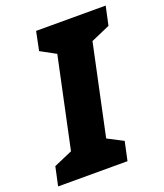

<svg xmlns="http://www.w3.org/2000/svg" viewBox="-170 -803 761 892"><g transform="rotate(-20 210.5 -357.0)"><path d="M-37 0H306L326 -93L249 -133L344 -580L438 -621L458 -714H114L95 -621L170 -580L75 -133L-17 -93Z"/></g></svg>

Font: Noto Sans Condensed Black
Style: Italic
Weight: 900
Width: 3
Italic angle: -12°
Designer: Monotype Design Team
Foundry: Monotype Imaging Inc.
Version: Version 2.013